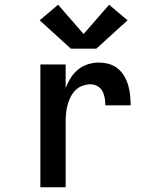

<svg xmlns="http://www.w3.org/2000/svg" viewBox="-20 -793 640 813"><path d="M151 0V-520H258V-420Q266 -442 279 -462.5Q292 -483 310 -498Q328 -513 351 -520.5Q374 -528 398 -528Q419 -528 440 -522.5Q461 -517 478 -503.5Q495 -490 506 -471Q517 -452 523 -431.5Q529 -411 531 -390Q533 -369 533 -347H426Q426 -363 423.5 -378Q421 -393 414 -406.5Q407 -420 393 -428Q379 -436 364 -436Q346 -436 328.5 -429.5Q311 -423 298.5 -410Q286 -397 278 -380.5Q270 -364 265.5 -346.5Q261 -329 259.5 -311.5Q258 -294 258 -276V0ZM388 -587H280L148 -707L226 -773L334 -649L442 -773L520 -707Z"/></svg>

Font: Iosevka Custom SmBdEx
Style: Regular
Weight: 600
Width: 7
Monospace: yes
Designer: Belleve Invis
Foundry: Belleve Invis
Version: Version 11.2.4; ttfautohint (v1.8.4)